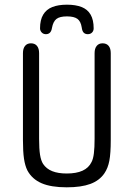

<svg xmlns="http://www.w3.org/2000/svg" viewBox="-20 -790 571 820"><path d="M453 -192V-563Q453 -583 444 -594Q435 -605 418 -605Q402 -605 393 -594Q384 -583 384 -563V-197Q384 -160 381 -135.5Q378 -111 371 -98Q359 -73 332.5 -61Q306 -49 265 -49Q228 -49 203 -59Q178 -69 164 -90Q155 -104 151 -129Q147 -154 147 -197V-563Q147 -583 138 -594Q129 -605 112 -605Q96 -605 87 -594Q78 -583 78 -563V-192Q78 -142 82.5 -112Q87 -82 97 -62Q117 -25 157.5 -7.5Q198 10 265 10Q327 10 366 -4.5Q405 -19 426 -50Q441 -72 447 -103.5Q453 -135 453 -192ZM202 -671Q207 -698 221 -709Q235 -720 266 -720Q296 -720 310.5 -709.5Q325 -699 329 -673Q331 -657 337.5 -650.5Q344 -644 355 -644Q366 -644 373 -651Q380 -658 380 -669Q380 -705 367 -727.5Q354 -750 328.5 -760Q303 -770 266 -770Q229 -770 203.5 -760Q178 -750 164.5 -727.5Q151 -705 151 -669Q151 -659 158 -651.5Q165 -644 176 -644Q198 -644 202 -671Z"/></svg>

Font: Beiruti
Style: Regular
Weight: 400
Version: Version 1.00